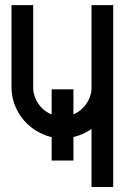

<svg xmlns="http://www.w3.org/2000/svg" viewBox="-20 -735 546 757"><path d="M269.5 -102.1H183.6V-194.3Q166 -198.2 149.9 -205.6Q114.3 -220.7 87.2 -246.8Q60.1 -272.9 43.7 -308.1Q27.3 -343.3 25.4 -382.8V-714.8H110.8V-382.8Q112.8 -360.8 122.3 -341.3Q131.8 -321.8 147.2 -307.1Q162.6 -292.5 182.6 -284.2L183.6 -283.7V-382.8H269.5V-284.2Q289.6 -292.5 304.2 -307.1Q319.8 -321.8 329.6 -341.3Q339.4 -360.8 340.8 -382.8V-714.8H426.3V2.4H340.8V-226.6Q307.6 -203.1 269.5 -194.8Z"/></svg>

Font: Proletarsk
Style: Regular
Weight: 400
Designer: Peter Wiegel, original typeface by Carl Albert Fahrenwaldt 1901
Foundry: Peter Wiegel
Version: Version 1.000 2010 initial release